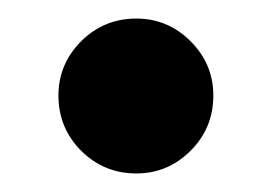

<svg xmlns="http://www.w3.org/2000/svg" viewBox="-20 -175 293 207"><path d="M127 12Q92 12 67.5 -12.5Q43 -37 43 -72Q43 -106 67.5 -130.5Q92 -155 127 -155Q161 -155 185.5 -130.5Q210 -106 210 -72Q210 -37 185.5 -12.5Q161 12 127 12Z"/></svg>

Font: Atkinson Hyperlegible Next SemiBold
Style: Regular
Weight: 600
Designer: Elliott Scott, Megan Eiswerth, Linus Boman, Theodore Petrosky, Letters from Sweden
Foundry: Applied Design Works, Letters from Sweden
Version: Version 2.001